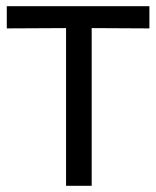

<svg xmlns="http://www.w3.org/2000/svg" viewBox="-20 -602 506 622"><path d="M194 0V-511L2 -510V-582H464V-510L277 -511V0Z"/></svg>

Font: Ruda
Style: Regular
Weight: 400
Designer: Mariela Monsalve and Angelina Sanchez
Foundry: Mariela Monsalve and Angelina Sanchez
Version: Version 2.000